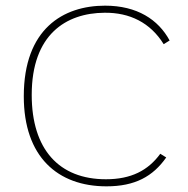

<svg xmlns="http://www.w3.org/2000/svg" viewBox="-20 -648 665 678"><path d="M356 10C457 10 520 -25 567 -92L546 -105C503 -46 443 -15 354 -15C189 -15 92 -120 92 -313C92 -526 213 -602 349 -603C438 -604 511 -568 558 -492L579 -505C539 -579 464 -628 351 -628C203 -628 64 -546 64 -308C64 -94 184 10 356 10Z"/></svg>

Font: Inconsolata Expanded ExtraLight
Style: Regular
Weight: 200
Width: 7
Monospace: yes
Designer: Raph Levien, Cyreal, Brenton Simpson
Foundry: Raph Levien, Cyreal, Google
Version: Version 3.100